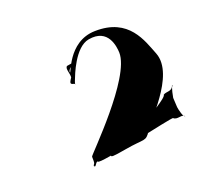

<svg xmlns="http://www.w3.org/2000/svg" viewBox="-125 -879 1003 944"><g transform="rotate(-30 376.5 -407.0)"><path d="M459 -681C569 -681 561 -580 557 -550C538 -417 186 -181 185 -173C179 -128 176 -142 170 -130C167 -111 173 -136 172 -128C174 -114 190 -146 198 -138C195 -119 626 -146 625 -138C640 -119 671 -134 679 -118C676 -99 682 -128 681 -120C671 -111 668 -165 669 -175L675 -224C675 -224 694 -277 703 -279C700 -260 702 -289 701 -281C687 -253 662 -269 643 -261C640 -242 532 -210 502 -184C407 -134 298 -137 268 -131C267 -125 269 -122 347 -122C454 -122 451 -103 489 -144C503 -172 739 -316 712 -454C695 -535 683 -674 506 -701C360 -724 295 -564 298 -588C302 -614 373 -621 302 -621C286 -615 297 -582 291 -562C266 -536 272 -535 290 -526C298 -521 282 -513 302 -544C312 -560 382 -681 459 -681Z"/></g></svg>

Font: Hussar Przerywany
Style: Obl
Weight: 400
Foundry: Cannot Into Space Fonts
Version: Version 0.982